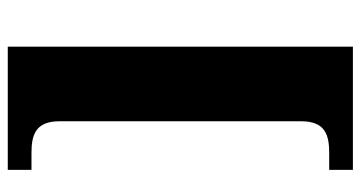

<svg xmlns="http://www.w3.org/2000/svg" viewBox="-237 -563 928 494"><g transform="rotate(90 227.0 -316.0)"><path d="M100 128H417V67H374C329 67 292 58 292 -5V-627C292 -690 329 -699 374 -699H417V-760H100Z"/></g></svg>

Font: Noto Serif Thai Black
Style: Regular
Weight: 900
Designer: Monotype Design Team
Foundry: Monotype Imaging Inc.
Version: Version 2.002